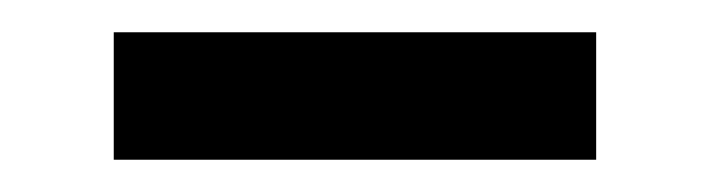

<svg xmlns="http://www.w3.org/2000/svg" viewBox="-20 -706 440 119"><path d="M50.5 -686H349.5V-607H50.5Z"/></svg>

Font: Lato
Style: Bold
Weight: 700
Designer: Lukasz Dziedzic
Foundry: tyPoland Lukasz Dziedzic
Version: Version 2.007; 2014-02-27